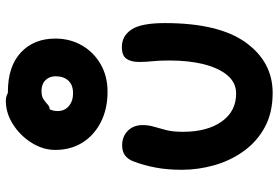

<svg xmlns="http://www.w3.org/2000/svg" viewBox="-168 -775 953 657"><g transform="rotate(-90 308.5 -446.5)"><path d="M319 10Q251 10 201.5 -17Q152 -44 119.5 -89.5Q87 -135 71.5 -190Q56 -245 56 -301Q56 -350 63.5 -390Q71 -430 85 -467Q92 -485 105 -495Q118 -505 140 -505Q170 -505 189.5 -485.5Q209 -466 209 -435Q209 -415 203.5 -396.5Q198 -378 192 -355Q186 -332 186 -297Q186 -214 221 -164.5Q256 -115 317 -115Q354 -115 379 -144.5Q404 -174 417 -225Q430 -276 430 -343Q430 -379 427.5 -401Q425 -423 425 -447Q425 -475 436 -490.5Q447 -506 476 -506Q514 -506 536 -473Q558 -440 558 -359Q558 -174 491.5 -82Q425 10 319 10ZM324 -555Q264 -555 219 -578Q174 -601 149 -641Q124 -681 124 -734Q124 -776 148.5 -815Q173 -854 211.5 -878.5Q250 -903 292 -903Q307 -903 319 -896H323Q410 -896 457.5 -851.5Q505 -807 505 -734Q505 -683 481.5 -642.5Q458 -602 417 -578.5Q376 -555 324 -555ZM257 -726Q257 -702 274 -687.5Q291 -673 318 -673Q346 -673 361 -689Q376 -705 376 -733Q376 -754 362.5 -767.5Q349 -781 326 -781Q307 -781 297 -774Q287 -767 279.5 -760Q272 -753 263 -753Q257 -741 257 -726Z"/></g></svg>

Font: Shantell Sans Normal
Style: Regular
Weight: 600
Designer: Stephen Nixon, Anya Danilova, Shantell Martin
Foundry: Arrow Type
Version: Version 1.009;[a7da0bfa3]